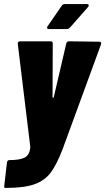

<svg xmlns="http://www.w3.org/2000/svg" viewBox="-34 -720 514 939"><path d="M-13 187 0 75Q2 63 11 63Q62 63 86 51Q110 39 114 3V-3L53 -505V-507Q53 -518 66 -518H214Q224 -518 224 -507L223 -244Q222 -241 225 -241.5Q228 -242 229 -245L290 -507Q293 -518 303 -518L451 -516Q464 -516 460 -503L272 10Q243 85 214.5 123.5Q186 162 136 180.5Q86 199 -3 199H-9Q-15 199 -13 187ZM196 -584Q196 -588 199 -592L268 -692Q273 -700 283 -700H391Q400 -700 400 -694Q400 -689 396 -685L308 -585Q302 -578 293 -578H206Q196 -578 196 -584Z"/></svg>

Font: Barlow Condensed ExtraBold
Style: Italic
Weight: 800
Width: 3
Italic angle: -7°
Designer: Jeremy Tribby
Foundry: Tribby Type
Version: Version 1.408